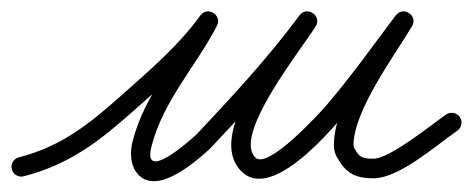

<svg xmlns="http://www.w3.org/2000/svg" viewBox="-29 -296 844 343"><path d="M13.4 18.9C13.4 18.9 13.4 18.9 13.4 18.9C94.5 -1.9 147.4 -42.7 210.6 -98.9C263 -145.5 316.1 -190.8 357.2 -247.8C363.5 -256.5 358.6 -265.9 350.8 -270.7C343 -275.4 332.4 -275.6 327.4 -266C288.6 -190.7 230.4 -129.5 208.1 -44.4C208.1 -44.4 208.1 -44.5 208.1 -44.5C208.1 -44.5 208.1 -44.5 208.1 -44.5C203.5 -27.3 203.2 -4.8 213.7 10.5C246.6 58.4 319.9 -6.5 345.8 -30.1C345.8 -30.1 346 -30.3 346.3 -30.5C346.5 -30.8 346.7 -31 346.7 -31C412.5 -100.8 476.9 -170.3 534.1 -247.6C540.7 -256.6 536.5 -266.3 529.1 -271.3C521.7 -276.4 511.1 -276.8 505.2 -267.3C467.9 -207.7 335.7 -55.3 402.7 10.5C402.7 10.5 402.7 10.5 402.7 10.4C402.7 10.4 402.6 10.4 402.6 10.4C453 60.7 550 -49.3 580.3 -84.6C624.8 -136.6 664.8 -192.8 706 -247.5C712.6 -256.3 708.2 -265.9 700.8 -271C693.3 -276 682.7 -276.5 677 -267C637.9 -202.1 567.5 -111.9 567.5 -36C567.5 -30.6 568.7 -25.6 570.4 -20.5C570.4 -20.4 570.7 -19.8 571 -19.1C571.3 -18.4 571.6 -17.8 571.6 -17.7C587.3 11.5 602.8 22.5 638 22.5C684.2 22.5 749.2 -35.6 788 -62.6C795.9 -68.2 797.9 -79.1 792.4 -87C786.8 -94.9 775.9 -96.9 768 -91.4C768 -91.4 768 -91.4 768 -91.4C738.7 -71 667.1 -12.5 638 -12.5C614.7 -12.5 611.7 -17 602.4 -34.3C602.4 -34.3 602.7 -33.6 603 -32.9C603.3 -32.2 603.6 -31.5 603.6 -31.5C603.1 -32.9 602.5 -34.5 602.5 -36C602.5 -97.8 673.3 -192.9 707 -249C712.7 -258.5 708.8 -267.8 701.8 -272.5C694.8 -277.2 684.7 -277.4 678 -268.5C637.3 -214.5 597.8 -158.8 553.7 -107.4C539.5 -90.9 449 7.3 427.4 -14.4C427.4 -14.4 427.3 -14.4 427.3 -14.4C427.3 -14.5 427.3 -14.5 427.3 -14.5C386.4 -54.6 508.1 -206 534.8 -248.7C540.8 -258.2 536.9 -267.7 529.8 -272.5C522.8 -277.3 512.6 -277.4 505.9 -268.4C449.6 -192.3 386 -123.8 321.3 -55C321.3 -55 321.5 -55.2 321.7 -55.5C322 -55.7 322.2 -56 322.2 -55.9C310.7 -45.5 223.7 33 241.9 -35.5C241.9 -35.5 241.9 -35.5 241.9 -35.5C241.9 -35.5 241.9 -35.6 241.9 -35.6C263.4 -117.4 321 -177.3 358.6 -250C363.5 -259.6 359.2 -268.5 352.1 -272.9C345 -277.2 335.1 -277 328.8 -268.2C289.2 -213.5 237.7 -169.9 187.4 -125.1C128.5 -72.8 79.9 -34.3 4.6 -14.9C-4.7 -12.5 -10.4 -3 -7.9 6.4C-5.5 15.7 4 21.4 13.4 18.9Z"/></svg>

Font: FRB American Cursive Guidelines
Style: Italic
Weight: 400
Italic angle: -25°
Version: Version 2.0;Modular Font Editor K font №1